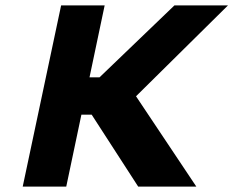

<svg xmlns="http://www.w3.org/2000/svg" viewBox="-20 -690 863 710"><path d="M206 -670 64 0H225L281 -266H319L491 0H706L483 -334L823 -670H625L348 -404H311L367 -670Z"/></svg>

Font: LT Wave Text Black Italic
Style: Regular
Weight: 900
Designer: Daniel Lyons
Version: Version 2.5 (Glyphs App)